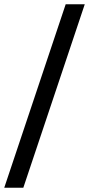

<svg xmlns="http://www.w3.org/2000/svg" viewBox="-43 -831 420 906"><path d="M267 -811H357L67 55H-23Z"/></svg>

Font: Krub SemiBold
Style: Regular
Weight: 600
Version: Version 1.000; ttfautohint (v1.6)